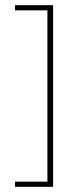

<svg xmlns="http://www.w3.org/2000/svg" viewBox="-20 -721 265 741"><path d="M38 -20H163V-681H38V-701H185V0H38Z"/></svg>

Font: TypoPRO Bebas Neue
Style: Regular
Weight: 300
Designer: Ryoichi Tsunekawa
Foundry: Ryoichi Tsunekawa
Version: Version 001.003